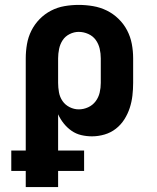

<svg xmlns="http://www.w3.org/2000/svg" viewBox="-20 -548 640 783"><path d="M85 215V149H26V66H85V-310Q85 -339 90 -368Q95 -397 108 -423Q121 -449 141.5 -470Q162 -491 188 -504.5Q214 -518 243 -523Q272 -528 301 -528Q330 -528 359.5 -523Q389 -518 415.5 -505Q442 -492 463.5 -471Q485 -450 498.5 -424Q512 -398 517.5 -369Q523 -340 523 -310V-210Q523 -184 520 -158Q517 -132 509 -107.5Q501 -83 487 -61Q473 -39 452.5 -23Q432 -7 406.5 0.5Q381 8 355 8Q333 8 311.5 3Q290 -2 272 -14.5Q254 -27 240 -44.5Q226 -62 217 -82V66H323V149H217V215ZM301 -102Q321 -102 339.5 -110.5Q358 -119 370 -135Q382 -151 386.5 -170.5Q391 -190 391 -210V-310Q391 -330 386.5 -349.5Q382 -369 370.5 -385Q359 -401 340 -409.5Q321 -418 301 -418Q282 -418 264 -409Q246 -400 235.5 -384Q225 -368 221 -348.5Q217 -329 217 -310V-210Q217 -191 220.5 -171.5Q224 -152 235 -136Q246 -120 264 -111Q282 -102 301 -102Z"/></svg>

Font: Iosevka Etoile Extrabold
Style: Regular
Weight: 800
Designer: Belleve Invis
Foundry: Belleve Invis
Version: Version 22.1.2; ttfautohint (v1.8.4)